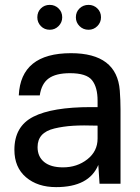

<svg xmlns="http://www.w3.org/2000/svg" viewBox="-20 -753 573 787"><path d="M271 -535Q459 -535 471 -382Q474 -342 474 -305V0H388L383 -77Q345 14 210 14Q134 14 86.5 -26.5Q39 -67 39 -139Q39 -235 116.5 -274.5Q194 -314 353 -314H380V-340Q380 -396 357 -424.5Q334 -453 267 -453Q209 -453 179.5 -431.5Q150 -410 143 -362H57Q65 -535 271 -535ZM133 -682Q133 -704 147.5 -718.5Q162 -733 184 -733Q205 -733 220 -718.5Q235 -704 235 -682Q235 -661 220 -646Q205 -631 184 -631Q162 -631 147.5 -646Q133 -661 133 -682ZM134 -150Q134 -111 161 -89Q188 -67 238 -67Q296 -67 338 -100Q380 -133 380 -185V-238Q320 -240 279.5 -237.5Q239 -235 203.5 -226.5Q168 -218 151 -199Q134 -180 134 -150ZM291 -682Q291 -704 306 -718.5Q321 -733 343 -733Q364 -733 379 -718.5Q394 -704 394 -682Q394 -661 379 -646Q364 -631 343 -631Q321 -631 306 -646Q291 -661 291 -682Z"/></svg>

Font: Nacelle
Style: Regular
Weight: 400
Designer: Sora Sagano
Foundry: Sora Sagano
Version: Version 1.000;FEAKit 1.0